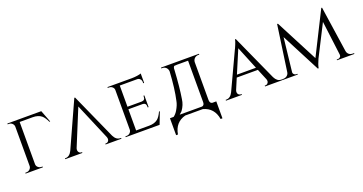

<svg xmlns="http://www.w3.org/2000/svg" viewBox="-40 -1302 4081 2161"><g transform="rotate(-20 2000.5 -221.5)"><path d="M506 -457Q481 -512 452 -537Q413 -569 347 -569H191V-64Q191 -42 208 -26Q226 -10 250 -10H262V0H55V-10H67Q91 -10 109 -26Q126 -42 127 -64V-537Q126 -559 109 -575Q93 -590 69 -590H55V-600H461L516 -457Z M1013 0V-10H1020Q1040 -10 1052 -26Q1065 -45 1055 -73L871 -507L692 -71Q684 -44 697 -26Q708 -10 727 -10H735V0H530V-10H538Q586 -10 615 -69L862 -614H871L1116 -68Q1145 -10 1195 -10H1203V0Z M1660 0H1254V-10H1268Q1292 -10 1308 -25Q1325 -41 1326 -63V-538Q1326 -560 1309 -575Q1292 -590 1268 -590H1254V-600H1546Q1575 -600 1611 -605Q1644 -610 1658 -616V-503H1647V-518Q1647 -539 1633 -554Q1619 -569 1597 -569H1390V-315H1560Q1601 -316 1601 -357V-370H1612V-230H1601V-243Q1601 -283 1563 -285H1390V-31H1546Q1612 -31 1651 -63Q1680 -88 1705 -143H1715Z M2180 -30Q2208 -35 2208 -73V-569H2123Q2072 -570 2042 -567Q2028 -554 2029 -527Q2017 -319 1995 -186Q1987 -119 1945 -61Q1928 -43 1912 -30ZM2350 173H2328Q2305 34 2178 0H1967Q1840 34 1817 173H1795V-30H1839Q1867 -50 1888 -85Q1922 -142 1930 -189Q1960 -321 1972 -527Q1971 -553 1953 -572Q1934 -590 1908 -590H1895V-600H2350V-590H2337Q2311 -590 2292 -572Q2274 -553 2273 -527V-73Q2274 -35 2302 -30H2350Z M3043 -68Q3072 -10 3120 -10H3128V0H2923V-10H2931Q2950 -10 2962 -26Q2975 -43 2966 -70L2911 -203H2658L2603 -73Q2593 -45 2606 -26Q2618 -10 2638 -10H2646V0H2455V-10H2463Q2512 -10 2541 -68L2748 -511L2750 -514L2752 -518L2754 -523Q2757 -530 2760 -537L2767 -553Q2775 -572 2780 -587Q2786 -605 2787 -614H2796ZM2899 -233 2787 -507 2671 -233Z M3910 -65Q3914 -40 3933 -24Q3952 -10 3978 -10H3993V0H3785V-9H3800Q3815 -9 3827 -21Q3838 -32 3836 -48L3784 -460L3595 -88Q3567 -27 3560 14H3550L3309 -451L3264 -48Q3262 -33 3274 -21Q3285 -9 3301 -9H3315V0H3130V-10H3145Q3171 -10 3190 -25Q3210 -41 3213 -67L3291 -614H3301L3565 -106L3820 -614H3829Z"/></g></svg>

Font: Cinzel(RUS BY LYAJKA)
Style: Regular
Weight: 400
Designer: Natanael Gama
Version: Version 1.001;PS 001.001;hotconv 1.0.56;makeotf.lib2.0.21325